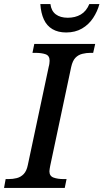

<svg xmlns="http://www.w3.org/2000/svg" viewBox="-41 -932 513 952"><path d="M-21 0 -13 -44H0Q23 -44 42.5 -49Q62 -54 76.5 -69Q91 -84 97 -114L201 -603Q203 -609 204 -618Q205 -627 205 -631Q205 -656 185 -663Q165 -670 133 -670H120L129 -714H431L421 -670H408Q387 -670 367 -665Q347 -660 333 -645.5Q319 -631 312 -600L208 -110Q207 -104 205.5 -96Q204 -88 204 -83Q204 -59 224.5 -51.5Q245 -44 276 -44H289L280 0ZM287 -771Q247 -771 219 -787.5Q191 -804 176.5 -835.5Q162 -867 159 -912H209Q213 -878 235.5 -861Q258 -844 295 -844Q332 -844 359.5 -860Q387 -876 402 -912H452Q442 -875 420.5 -842.5Q399 -810 365.5 -790.5Q332 -771 287 -771Z"/></svg>

Font: ET Text
Style: Italic
Weight: 470
Italic angle: -12°
Designer: Monotype Design Team
Foundry: Monotype Imaging Inc.
Version: Version 2.009